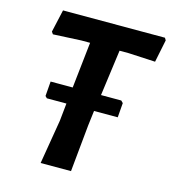

<svg xmlns="http://www.w3.org/2000/svg" viewBox="-99 -724 723 806"><g transform="rotate(15 262.5 -321.5)"><path d="M410 -341 419 -332 414 -269H311L303 -204L283 0H151L183 -192L191 -269H106L98 -277L103 -341H199L221 -541H182L61 -535L54 -545L76 -643H519L525 -633L505 -535L388 -541H349L322 -341Z"/></g></svg>

Font: Alegreya Sans SC
Style: Bold Italic
Weight: 700
Italic angle: -7°
Designer: Juan Pablo del Peral
Foundry: Huerta Tipografica
Version: Version 2.007